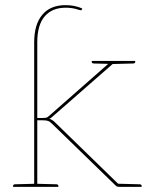

<svg xmlns="http://www.w3.org/2000/svg" viewBox="-20 -727 609 747"><path d="M113 0V-397H125V-268H148Q153 -268 159 -269Q165 -270 172 -277L405 -482Q410 -486 413.5 -488Q417 -490 423 -490H432L184 -273Q181 -270 178 -268Q175 -266 172 -265Q184 -261 193 -252L452 0H443Q439 0 436 -1Q433 -2 429 -6L183 -245Q174 -254 167 -256.5Q160 -259 145 -259H125V0ZM400 -477 409 -482 421 -490H445L422 -478ZM446 0 423 -13 447 -12ZM31 0V-5Q31 -7 33.5 -8.5Q36 -10 38 -10L115 -12L116 0ZM122 0 123 -12 200 -10Q202 -10 204.5 -8.5Q207 -7 207 -5V0ZM506 -490V-485Q506 -483 503.5 -481.5Q501 -480 499 -480L422 -478L421 -490ZM422 -490 421 -478 344 -480Q342 -480 339.5 -481.5Q337 -483 337 -485V-490ZM446 0 447 -12 524 -10Q526 -10 528.5 -8.5Q531 -7 531 -5V0ZM125 -390 113 -397V-562Q113 -632 144.5 -669.5Q176 -707 235 -707Q252 -707 268 -704Q284 -701 300 -694L299 -691Q298 -688 296.5 -687.5Q295 -687 294 -687Q292 -687 287.5 -688.5Q283 -690 276 -692Q269 -694 258.5 -695.5Q248 -697 235 -697Q183 -697 154 -663.5Q125 -630 125 -562Z"/></svg>

Font: Aleo Thin
Style: Regular
Weight: 250
Designer: Alessio Laiso
Foundry: Alessio Laiso
Version: Version 2.001;gftools[0.9.29]